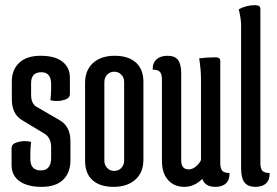

<svg xmlns="http://www.w3.org/2000/svg" viewBox="-20 -717 1077 747"><path d="M98 -99Q98 -54 138.5 -54Q179 -54 179 -103V-144Q179 -181 153 -197L65 -250Q26 -274 26 -331V-401Q26 -445 54.5 -472.5Q83 -500 138.5 -500Q194 -500 223 -477Q252 -454 252 -414V-351Q252 -334 228 -328Q216 -324 202.5 -324Q189 -324 176 -327Q179 -349 179 -374V-389Q179 -436 141 -436Q101 -436 101 -394V-348Q101 -313 123 -301L211 -250Q254 -226 254 -168V-93Q254 -45 225.5 -17.5Q197 10 142 10Q87 10 56 -12Q25 -34 25 -75V-141Q25 -158 49 -164Q61 -168 74.5 -168Q88 -168 101 -165Q98 -143 98 -118Z M311 -92V-394Q311 -444 342 -472Q373 -500 426 -500Q479 -500 508.5 -474Q538 -448 538 -398V-96Q538 -46 506.5 -18Q475 10 422 10Q369 10 340 -16Q311 -42 311 -92ZM386 -398V-92Q386 -75 397 -63.5Q408 -52 424.5 -52Q441 -52 452 -63.5Q463 -75 463 -92V-398Q463 -415 452 -426.5Q441 -438 424.5 -438Q408 -438 397 -426.5Q386 -415 386 -398Z M762 -408Q762 -446 755 -490Q785 -494 820 -494Q837 -494 837 -479V-83Q837 -62 844.5 -53Q852 -44 873 -44Q874 -18 859.5 -4Q845 10 818 10Q778 10 767 -21Q736 10 697 10Q658 10 634 -16.5Q610 -43 610 -92V-407Q610 -428 602.5 -437Q595 -446 574 -446Q573 -471 588.5 -485.5Q604 -500 632 -500Q660 -500 672.5 -484Q685 -468 685 -431V-93Q685 -58 714 -58Q729 -58 742.5 -69.5Q756 -81 762 -94Z M918 -620Q918 -643 909 -681Q939 -697 973 -697Q993 -697 993 -682V-83Q993 -62 1000.5 -53Q1008 -44 1029 -44Q1030 -18 1015.5 -4Q1001 10 973 10Q945 10 931.5 -7Q918 -24 918 -63Z"/></svg>

Font: el_Medula One
Style: Regular
Weight: 400
Designer: Luciano Vergara
Foundry: Luciano Vergara
Version: Version 1.002 August 17, 2020